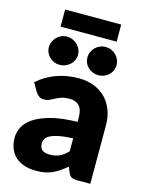

<svg xmlns="http://www.w3.org/2000/svg" viewBox="-129 -941 775 1025"><g transform="rotate(15 259.0 -428.0)"><path d="M320 -211Q273.5 -209 243.5 -203Q213.5 -197 196 -188Q178.5 -179 171.8 -167.5Q165 -156 165 -142.5Q165 -116 179.5 -105.2Q194 -94.5 222 -94.5Q252 -94.5 274.5 -105Q297 -115.5 320 -139ZM41 -446.5Q88 -488 145.2 -508.2Q202.5 -528.5 268 -528.5Q315 -528.5 352.8 -513.2Q390.5 -498 416.8 -470.8Q443 -443.5 457 -406Q471 -368.5 471 -324V0H400Q378 0 366.8 -6Q355.5 -12 348 -31L337 -59.5Q317.5 -43 299.5 -30.5Q281.5 -18 262.2 -9.2Q243 -0.5 221.2 3.8Q199.5 8 173 8Q137.5 8 108.5 -1.2Q79.5 -10.5 59.2 -28.5Q39 -46.5 28 -73.2Q17 -100 17 -135Q17 -163 31 -191.8Q45 -220.5 79.5 -244.2Q114 -268 172.5 -284Q231 -300 320 -302V-324Q320 -369.5 301.2 -389.8Q282.5 -410 248 -410Q220.5 -410 203 -404Q185.5 -398 171.8 -390.5Q158 -383 145 -377Q132 -371 114 -371Q98 -371 87 -379Q76 -387 69 -398ZM229.5 -647.5Q229.5 -631.5 223 -617.5Q216.5 -603.5 205.2 -593.2Q194 -583 179.2 -577Q164.5 -571 147.5 -571Q131.5 -571 117.2 -577Q103 -583 92.2 -593.2Q81.5 -603.5 75 -617.5Q68.5 -631.5 68.5 -647.5Q68.5 -664 75 -678.5Q81.5 -693 92.2 -703.8Q103 -714.5 117.2 -720.8Q131.5 -727 147.5 -727Q164.5 -727 179.2 -720.8Q194 -714.5 205.2 -703.8Q216.5 -693 223 -678.5Q229.5 -664 229.5 -647.5ZM442.5 -647.5Q442.5 -631.5 436.2 -617.5Q430 -603.5 419 -593.2Q408 -583 393.2 -577Q378.5 -571 361.5 -571Q345 -571 330.5 -577Q316 -583 305 -593.2Q294 -603.5 287.8 -617.5Q281.5 -631.5 281.5 -647.5Q281.5 -664 287.8 -678.5Q294 -693 305 -703.8Q316 -714.5 330.5 -720.8Q345 -727 361.5 -727Q378.5 -727 393.2 -720.8Q408 -714.5 419 -703.8Q430 -693 436.2 -678.5Q442.5 -664 442.5 -647.5ZM100.5 -864H410.5V-769.5H100.5Z"/></g></svg>

Font: Lato 2
Style: Regular
Weight: 900
Designer: Lukasz Dziedzic with Adam Twardoch and Botio Nikoltchev
Foundry: tyPoland Lukasz Dziedzic
Version: Version 2.015; 2015-08-06; http://www.latofonts.com/